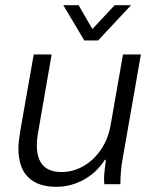

<svg xmlns="http://www.w3.org/2000/svg" viewBox="-20 -710 590 740"><path d="M51 -138Q51 -161 58 -205L110 -500H179L128 -206Q122 -175 122 -150Q122 -47 217 -47Q262 -47 302 -70Q342 -93 369.5 -134Q397 -175 406 -226L454 -500H523L453 -100Q444 -52 444 0H382L381 -20Q381 -40 388 -94H384Q353 -45 303 -17.5Q253 10 197 10Q126 10 88.5 -27Q51 -64 51 -138ZM224 -690H283L336 -598L422 -690H485L358 -554H305Z"/></svg>

Font: Sarabun Light
Style: Italic
Weight: 300
Italic angle: -10°
Designer: Suppakit Chalermlarp | Katatrad Co.,Ltd.
Foundry: Cadson Demak Co.,Ltd.
Version: Version 1.000; ttfautohint (v1.6)